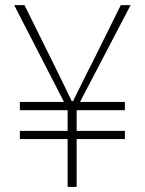

<svg xmlns="http://www.w3.org/2000/svg" viewBox="-20 -724 561 744"><path d="M242 0H277V-185H464V-217H277V-297H464V-329H290L486 -704H448L339 -484C313 -435 291 -387 263 -332H258C232 -387 208 -435 184 -484L75 -704H35L228 -329H57V-297H242V-217H57V-185H242Z"/></svg>

Font: Harano Aji Gothic CN ExtraLight
Style: Regular
Weight: 250
Foundry: Masamichi Hosoda
Version: HaranoAjiGothicCN-ExtraLight version 20230610;ttx 4.39.4